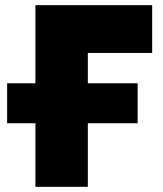

<svg xmlns="http://www.w3.org/2000/svg" viewBox="-20 -720 630 740"><path d="M116.5 0V-700H566.5V-516H318.5V0ZM7.5 -245V-399H510.5V-245Z"/></svg>

Font: Geologica Cursive Black
Style: Regular
Weight: 900
Designer: Sindre Bremnes, Frode Helland
Foundry: Monokrom Skriftforlag AS
Version: Version 1.010;gftools[0.9.28]